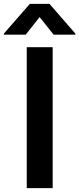

<svg xmlns="http://www.w3.org/2000/svg" viewBox="-79 -971 409 991"><path d="M192.9 -727.5V0H59.1V-727.5ZM197.8 -792 125.5 -882.8 53.7 -792H-59.1V-797.4L75.2 -951.2H176.3L310.1 -797.4V-792Z"/></svg>

Font: Inter Display Semi Bold
Style: Regular
Weight: 600
Designer: Rasmus Andersson
Foundry: rsms
Version: Version 4.000;git-37864ae